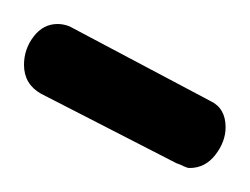

<svg xmlns="http://www.w3.org/2000/svg" viewBox="-20 -724 208 160"><path d="M138 -584Q136 -584 133 -585.5Q130 -587 127 -588L14 -646Q0 -654 0 -670Q0 -683 8 -693.5Q16 -704 28 -704Q33 -704 38 -702L155 -640Q168 -634 168 -618Q168 -606 159.5 -595Q151 -584 138 -584Z"/></svg>

Font: Dosis Medium
Style: Regular
Weight: 500
Designer: EdgarTolentino, PabloImpallari, IginoMarini
Foundry: EdgarTolentino, PabloImpallari, IginoMarini
Version: Version 3.001; ttfautohint (v1.8.2)